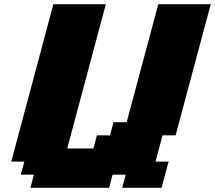

<svg xmlns="http://www.w3.org/2000/svg" viewBox="-20 -895 1024 915"><path d="M562.5 0H750Q755.4 -21 766.6 -62.5Q777.8 -104 783.7 -125H721.2Q727.1 -145.5 738 -187.3Q749 -229 754.4 -250H816.9Q844.7 -354.5 900.6 -562.7Q956.5 -771 984.4 -875H734.4L583.5 -312.5H521L504.4 -250H441.9L425.3 -187.5H300.3L484.4 -875H234.4L33.7 -125H96.2L79.1 -62.5H141.6L125 0H500L516.6 -62.5H579.1Z"/></svg>

Font: Faithful 32x
Style: BoldOblique
Weight: 400
Foundry: Faithful Resource Pack
Version: Version 1.0; January 27, 2023